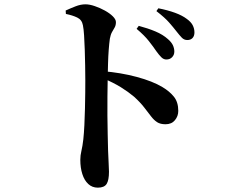

<svg xmlns="http://www.w3.org/2000/svg" viewBox="-20 -808 1040 880"><path d="M742.5 -535.3Q729.8 -535.3 719.4 -545.6Q709 -555.9 696.4 -573.4Q682.6 -593.9 662.2 -619.8Q641.8 -645.8 606.1 -675.8L616 -689.5Q658.1 -678.3 692.5 -663.9Q726.9 -649.4 749.8 -628.6Q766.1 -614.5 772.6 -600.3Q779 -586.1 779 -571.6Q779 -556.5 768.9 -545.9Q758.8 -535.3 742.5 -535.3ZM428.5 52.1Q402.6 52.1 384.6 35.4Q366.6 18.8 357.4 -10.1Q348.1 -38.9 348.1 -75.6Q348.1 -95.7 353.1 -116.2Q358.1 -136.7 361.9 -169.5Q364.9 -197.5 366.7 -234.3Q368.6 -271.1 369.4 -309.7Q370.3 -348.4 370.7 -382.4Q371 -416.5 371 -438.7Q371 -470.2 370.3 -507.1Q369.6 -543.9 368.5 -579.8Q367.4 -615.7 365.4 -645.5Q363.5 -675.4 360 -692.2Q355.4 -717.4 334 -727.6Q312.6 -737.9 282 -744.1L281 -759.8Q302.7 -769.8 326.3 -779Q350 -788.2 371.7 -788.2Q390.4 -788.2 414.1 -780.1Q437.9 -772.1 460.4 -759.7Q482.8 -747.3 497.1 -733.2Q511.3 -719.1 511.3 -706.7Q511.3 -692.1 505.5 -682Q499.7 -671.9 493.3 -660.8Q487 -649.6 483.5 -630.7Q480.5 -608.5 478.3 -579.8Q476.1 -551.1 475.2 -518Q474.4 -484.9 473.6 -450.1Q472.9 -409.4 472.4 -365.6Q471.9 -321.8 472.3 -277.9Q472.6 -234 473.6 -193.8Q474.5 -153.6 475.3 -119.7Q476.7 -81.4 478.1 -56.3Q479.5 -31.1 479.5 -20.8Q479.5 18.2 468.6 35.2Q457.7 52.1 428.5 52.1ZM738.6 -238.5Q714.8 -238.5 700 -248.1Q685.2 -257.8 672.1 -275Q658.9 -292.3 641 -315.4Q623.2 -338.6 594.4 -364.8Q567.8 -387.1 534.4 -407.9Q501 -428.7 451.3 -449.9V-481.7Q533.5 -475.1 606.5 -455.5Q679.5 -435.9 724.5 -408.9Q757.3 -389.4 777.2 -364.6Q797.1 -339.8 797.1 -299.8Q797.1 -275.4 781.7 -257Q766.4 -238.5 738.6 -238.5ZM838.4 -624.5Q823.7 -624.5 813.2 -635.4Q802.7 -646.3 787.9 -665.3Q774.3 -682.9 755.2 -704.7Q736.2 -726.6 696.9 -757.1L705.8 -770Q748.6 -761.6 782.1 -749.4Q815.5 -737.1 836.1 -721.4Q855.4 -707.6 863.3 -692.1Q871.2 -676.6 871.2 -659.4Q871.2 -643.3 862.6 -633.9Q853.9 -624.5 838.4 -624.5Z"/></svg>

Font: Noto Serif HK ExtraLight
Style: Regular
Weight: 200
Designer: Ryoko NISHIZUKA 西塚涼子 (kana & ideographs); Frank Grießhammer (Latin, Greek & Cyrillic); Wenlong ZHANG 张文龙 (bopomofo); San
Foundry: Adobe
Version: Version 2.002-H1;hotconv 1.1.0;makeotfexe 2.6.0